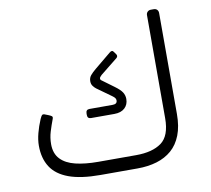

<svg xmlns="http://www.w3.org/2000/svg" viewBox="-82 -842 1027 935"><g transform="rotate(-10 432.0 -375.0)"><path d="M341 0Q244 0 184.5 -22Q125 -44 97.5 -87Q70 -130 70 -192Q70 -221 78.5 -253.5Q87 -286 101 -319Q108 -335 113 -338Q118 -341 129 -336L142 -331Q152 -327 157.5 -323Q163 -319 159 -309Q148 -280 139 -250.5Q130 -221 130 -189Q130 -143 156 -115.5Q182 -88 229.5 -76.5Q277 -65 341 -65H529Q609 -65 654 -97.5Q699 -130 699 -218V-727Q699 -737 705.5 -743.5Q712 -750 722 -750H736Q747 -750 753 -743.5Q759 -737 759 -727V-228Q759 -167 742 -123.5Q725 -80 694 -53Q663 -26 620 -13Q577 0 524 0ZM344 -281Q326 -281 326 -299V-307Q326 -326 344 -326H458Q481 -326 481 -344Q481 -350 477.5 -355.5Q474 -361 464 -368L393 -419Q385 -425 378 -434.5Q371 -444 371 -458Q371 -475 381 -487Q391 -499 408 -513L488 -579Q495 -585 500 -585Q505 -585 509 -579L519 -565Q525 -555 516 -547L431 -479Q420 -469 420 -463Q420 -457 423.5 -454.5Q427 -452 431 -449L484 -410Q510 -391 519.5 -376Q529 -361 529 -343Q529 -315 510.5 -298Q492 -281 459 -281Z"/></g></svg>

Font: Rubik Light
Style: Italic
Weight: 300
Italic angle: -12°
Designer: Hubert and Fischer
Foundry: Hubert and Fischer
Version: Version 2.300;gftools[0.9.30]